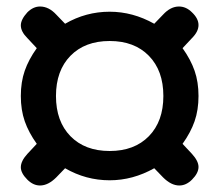

<svg xmlns="http://www.w3.org/2000/svg" viewBox="-20 -619 674 590"><path d="M44 -105Q44 -124 64 -146L93 -177Q68 -212 56 -246.5Q44 -281 44 -324Q44 -367 56 -401.5Q68 -436 93 -471L64 -502Q44 -522 44 -541Q44 -559 64 -581Q82 -599 103 -599Q130 -599 153 -574L180 -546Q244 -583 317 -583Q388 -583 454 -546L481 -574Q504 -599 530 -599Q552 -599 570 -581Q590 -562 590 -542Q590 -522 570 -502L541 -471Q566 -436 578 -401.5Q590 -367 590 -324Q590 -281 578 -246.5Q566 -212 541 -177L570 -146Q590 -124 590 -106Q590 -87 570 -67Q552 -49 531 -49Q506 -49 481 -74L454 -102Q388 -65 317 -65Q244 -65 180 -102L153 -74Q128 -49 103 -49Q82 -49 64 -67Q44 -87 44 -105ZM482 -324Q482 -402 437.5 -447.5Q393 -493 317 -493Q241 -493 196.5 -447.5Q152 -402 152 -324Q152 -246 196.5 -200.5Q241 -155 317 -155Q393 -155 437.5 -200.5Q482 -246 482 -324Z"/></svg>

Font: Kodchasan SemiBold
Style: Regular
Weight: 600
Version: Version 1.000; ttfautohint (v1.6)